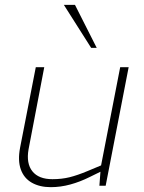

<svg xmlns="http://www.w3.org/2000/svg" viewBox="-20 -768 595 794"><path d="M190 6Q144 6 111.5 -12.5Q79 -31 66 -67.5Q53 -104 63 -157L128 -490H163L98 -150Q88 -92 114 -59.5Q140 -27 197 -27Q235 -27 267.5 -35Q300 -43 343 -61L398 -84L477 -490H512L417 0H391L396 -66L402 -61L351 -36Q311 -16 270.5 -5Q230 6 190 6ZM357 -570 244 -748H290L380 -570Z"/></svg>

Font: REM Thin
Style: Italic
Weight: 250
Italic angle: -11°
Designer: Octavio Pardo
Foundry: Ashler Design
Version: Version 1.005;gftools[0.9.28]